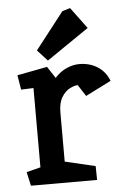

<svg xmlns="http://www.w3.org/2000/svg" viewBox="-52 -762 520 801"><g transform="rotate(-5 207.5 -362.0)"><path d="M45 0 32 -58 91 -73V-405L39 -403L29 -464L155 -488L187 -439Q208 -463 235.5 -475.5Q263 -488 289 -488Q333 -488 366 -467Q399 -446 414 -407L307 -353L276 -401Q262 -401 242.5 -391Q223 -381 208.5 -357.5Q194 -334 194 -294V-88L321 -58L322 0ZM161 -514 119 -560 239 -714 272 -724 338 -635Z"/></g></svg>

Font: Kreon Medium
Style: Regular
Weight: 500
Version: Version 2.002